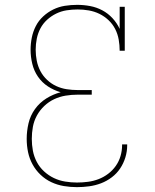

<svg xmlns="http://www.w3.org/2000/svg" viewBox="-20 -763 640 791"><path d="M297 8Q270 8 243 3.5Q216 -1 191.5 -12.5Q167 -24 147 -43Q127 -62 114 -86Q101 -110 95.5 -136.5Q90 -163 90 -191Q90 -223 97.5 -255Q105 -287 124 -313.5Q143 -340 171 -357.5Q199 -375 230 -383Q202 -391 177.5 -407Q153 -423 136.5 -447Q120 -471 113 -500Q106 -529 106 -558Q106 -583 111 -608Q116 -633 127.5 -655.5Q139 -678 158 -695.5Q177 -713 199.5 -724Q222 -735 247 -739Q272 -743 298 -743Q298 -743 298 -743Q298 -743 298 -743Q298 -743 298 -743Q298 -743 298 -743Q325 -743 351.5 -738Q378 -733 401.5 -720.5Q425 -708 443.5 -688Q462 -668 473 -644V-735H494V-554H473Q473 -577 469 -600Q465 -623 454.5 -643.5Q444 -664 427 -680Q410 -696 389.5 -706Q369 -716 346 -720Q323 -724 300 -724Q300 -724 300 -724Q300 -724 300 -724Q277 -724 254.5 -720.5Q232 -717 211.5 -707Q191 -697 174 -681.5Q157 -666 146.5 -646Q136 -626 131.5 -603.5Q127 -581 127 -558Q127 -535 131.5 -512.5Q136 -490 146.5 -470Q157 -450 174 -434Q191 -418 211.5 -408.5Q232 -399 254.5 -395.5Q277 -392 300 -392H358V-373H300Q275 -373 250.5 -369Q226 -365 203.5 -354.5Q181 -344 162.5 -326.5Q144 -309 132 -287Q120 -265 115.5 -240.5Q111 -216 111 -191Q111 -166 115.5 -142Q120 -118 131.5 -96Q143 -74 161.5 -57Q180 -40 202 -29.5Q224 -19 248.5 -15Q273 -11 297 -11Q320 -11 342.5 -14Q365 -17 386 -25Q407 -33 425.5 -47Q444 -61 457 -79.5Q470 -98 476.5 -120Q483 -142 483 -165Q483 -166 483 -166.5Q483 -167 483 -168H504Q504 -167 504 -166Q504 -165 504 -165Q504 -139 496.5 -114.5Q489 -90 475 -69Q461 -48 440.5 -32.5Q420 -17 396.5 -8Q373 1 347.5 4.5Q322 8 297 8Z"/></svg>

Font: Iosevka Slab Thin Extended
Style: Regular
Weight: 100
Width: 7
Monospace: yes
Designer: Belleve Invis
Foundry: Belleve Invis
Version: Version 11.1.1; ttfautohint (v1.8.3)